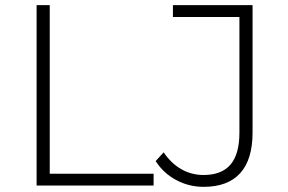

<svg xmlns="http://www.w3.org/2000/svg" viewBox="-20 -720 1116 745"><path d="M122 -700H173V-46H576V0H122ZM584 -95 615 -129Q644 -86 683.5 -63.5Q723 -41 770 -41Q840 -41 874.5 -81.5Q909 -122 909 -206V-654H651V-700H960V-206Q960 -101 912 -48Q864 5 770 5Q713 5 663.5 -21.5Q614 -48 584 -95Z"/></svg>

Font: Montserrat Atlas Light
Style: Regular
Weight: 300
Designer: Julieta Ulanovsky
Foundry: Julieta Ulanovsky
Version: Version 7.200